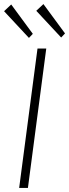

<svg xmlns="http://www.w3.org/2000/svg" viewBox="-44 -923 339 942"><path d="M140 -685H183L93 -1H50ZM-24 -868 11 -901 117 -757 98 -737ZM134 -870 169 -903 275 -759 256 -739Z"/></svg>

Font: Bellota Light
Style: Italic
Weight: 300
Italic angle: -7.5°
Designer: Kemie Guaida
Foundry: Kemie Guaida
Version: Version 4.001